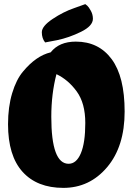

<svg xmlns="http://www.w3.org/2000/svg" viewBox="-20 -911 643 932"><path d="M199 -705Q183 -725 183 -754.5Q183 -784 235.5 -819Q288 -854 341 -872L394 -891Q398 -888 404 -883Q410 -878 420.5 -859.5Q431 -841 431 -820Q431 -785 373 -756.5Q315 -728 257 -716ZM92 -564Q155 -640 226 -657Q267 -709 348 -709Q459 -709 522 -624Q585 -539 585 -369.5Q585 -200 500 -99.5Q415 1 287.5 1Q160 1 89.5 -77Q19 -155 19 -308Q19 -392 39 -458.5Q59 -525 92 -564ZM254 -551Q229 -455 229 -344Q229 -116 313 -116Q351 -116 372.5 -167Q394 -218 394 -314Q394 -410 352.5 -467Q311 -524 254 -551Z"/></svg>

Font: Chela One Cyrilic
Style: Regular
Weight: 400
Designer: Miguel Hernandez
Foundry: LatinoType
Version: Version 1.001